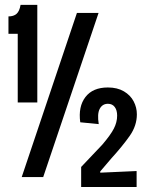

<svg xmlns="http://www.w3.org/2000/svg" viewBox="-20 -712 598 772"><path d="M51.3 -576H14V-646Q34.7 -646 46.5 -656.3Q58.3 -666.7 62.7 -692.3H130V-300H51.3ZM289.3 -660H376.3L153.7 0H67.3ZM306.3 -40.7 391 -130Q424.7 -169.3 437.8 -195Q451 -220.7 451 -247Q451 -269 441.3 -281.8Q431.7 -294.7 414 -294.7Q391.7 -294.7 381 -274.5Q370.3 -254.3 377 -213L302.7 -220.3Q294 -283.3 323.5 -321.8Q353 -360.3 413.7 -360.3Q451.7 -360.3 478.2 -344.7Q504.7 -329 517.5 -304.3Q530.3 -279.7 530.3 -252.3Q530.3 -206.7 501.8 -166Q473.3 -125.3 427 -74.3L383 -22.7V-17.7L529.3 -24.3V40H306.3Z"/></svg>

Font: Bricolage Grotesque 96pt Condensed ExBd
Style: Regular
Weight: 800
Width: 3
Designer: Mathieu Triay
Foundry: Atelier Triay
Version: Version 1.001;Glyphs 3.2 (3207)